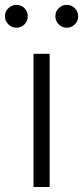

<svg xmlns="http://www.w3.org/2000/svg" viewBox="-58 -752 334 772"><path d="M76.7 0V-535.6H141.6V0ZM210.4 -640.6Q191.4 -640.6 178 -654.1Q164.6 -667.5 164.6 -686.5Q164.6 -705.6 178 -719Q191.4 -732.4 210.4 -732.4Q229.5 -732.4 242.9 -719Q256.3 -705.6 256.3 -686.5Q256.3 -667.5 242.9 -654.1Q229.5 -640.6 210.4 -640.6ZM8.3 -640.6Q-10.7 -640.6 -24.4 -654.1Q-38.1 -667.5 -38.1 -686.5Q-38.1 -705.6 -24.4 -719Q-10.7 -732.4 8.3 -732.4Q27.3 -732.4 40.5 -719Q53.7 -705.6 53.7 -686.5Q53.7 -667.5 40.5 -654.1Q27.3 -640.6 8.3 -640.6Z"/></svg>

Font: Inter 20pt Light
Style: Regular
Weight: 300
Version: Version 4.001;git-66647c0bb